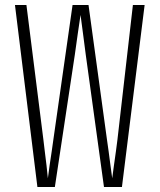

<svg xmlns="http://www.w3.org/2000/svg" viewBox="-20 -750 640 770"><path d="M130 0 40 -730H86L154 -190Q156 -172 159.5 -144Q163 -116 166.5 -87Q170 -58 172 -35Q175 -58 179 -87Q183 -116 187.5 -144Q192 -172 194 -190L271 -730H335L409 -190Q412 -172 415.5 -144Q419 -116 423 -87Q427 -58 430 -35Q433 -58 437 -87Q441 -116 445 -144Q449 -172 451 -190L513 -730H560L469 0H397L324 -530Q319 -568 313 -614.5Q307 -661 303 -690Q299 -662 292 -615.5Q285 -569 280 -530L200 0Z"/></svg>

Font: NKDuy Mono Thin
Style: Regular
Weight: 100
Monospace: yes
Designer: NKDuy
Foundry: NKDuy
Version: Version 2.251; ttfautohint (v1.8.4.7-5d5b)